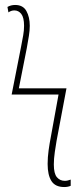

<svg xmlns="http://www.w3.org/2000/svg" viewBox="-20 -744 317 774"><path d="M239 10Q203 10 187.5 -14Q172 -38 172 -83Q172 -110 176 -138.5Q180 -167 184 -187L216 -363H27L65 -556Q70 -582 73.5 -601.5Q77 -621 77 -640Q77 -673 66 -687.5Q55 -702 38 -702Q25 -702 14 -694L10 -716Q24 -724 41 -724Q73 -724 86.5 -699.5Q100 -675 100 -640Q100 -621 96.5 -599.5Q93 -578 88 -550L56 -388H248L208 -176Q205 -159 201 -131.5Q197 -104 197 -81Q197 -44 209.5 -29.5Q222 -15 241 -15Q248 -15 253.5 -16.5Q259 -18 265 -20V5Q254 10 239 10Z"/></svg>

Font: Noto Sans ExtraCondensed Thin
Style: Regular
Weight: 100
Width: 2
Designer: Monotype Design Team
Foundry: Monotype Imaging Inc.
Version: Version 2.013; ttfautohint (v1.8.4.7-5d5b)